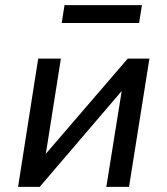

<svg xmlns="http://www.w3.org/2000/svg" viewBox="-20 -724 648 744"><path d="M50 0 128 -497H216L156 -118H149L475 -497H559L480 0H392L453 -380H459L134 0ZM219 -635 230 -704H530L519 -635Z"/></svg>

Font: Nunito Sans 7pt SemiCondensed Medium
Style: Italic
Weight: 500
Width: 4
Italic angle: -9°
Designer: Vernon Adams
Foundry: Vernon Adams
Version: Version 3.101;gftools[0.9.27]